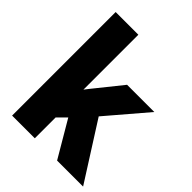

<svg xmlns="http://www.w3.org/2000/svg" viewBox="-211 -867 984 984"><g transform="rotate(45 281.0 -375.0)"><path d="M374 0 258.3 -196.8 212.4 -150.9V0H47.9V-750.5H212.4V-352.5L229 -374L353 -528.3H550.3L364.7 -311L562.5 0Z"/></g></svg>

Font: Vazirmatn RD UI FD Black
Style: Regular
Weight: 900
Designer: Saber Rastikerdar
Foundry: Saber Rastikerdar
Version: Version 33.003